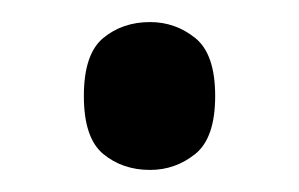

<svg xmlns="http://www.w3.org/2000/svg" viewBox="-20 -147 271 174"><path d="M116 7Q91 7 73.5 -7.5Q56 -22 56 -60Q56 -98 73.5 -112.5Q91 -127 116 -127Q139 -127 157 -112.5Q175 -98 175 -60Q175 -22 157 -7.5Q139 7 116 7Z"/></svg>

Font: Noto Serif Armenian Condensed Medium
Style: Regular
Weight: 500
Width: 3
Designer: Monotype Design Team
Foundry: Monotype Imaging Inc.
Version: Version 2.008; ttfautohint (v1.8.4.7-5d5b)